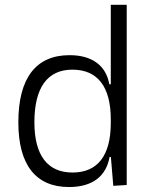

<svg xmlns="http://www.w3.org/2000/svg" viewBox="-20 -752 626 782"><path d="M261.2 9.8C358.9 9.8 413.1 -36.6 426.3 -112.8H431.6L441.4 4.9L496.1 1.5V-732.4H431.2V-408.7H425.3C411.6 -485.8 354.5 -527.3 263.2 -527.3C126 -527.3 54.7 -433.6 54.7 -253.9C54.7 -80.6 125.5 9.8 261.2 9.8ZM431.2 -251C431.2 -118.7 377.9 -49.3 275.4 -49.3C173.3 -49.3 120.1 -119.6 120.1 -253.9C120.1 -395 172.9 -468.3 274.9 -468.3C377.4 -468.3 431.2 -398.9 431.2 -266.1Z"/></svg>

Font: Cascadia Mono NF Light
Style: Regular
Weight: 300
Monospace: yes
Designer: Aaron Bell
Foundry: Saja Typeworks
Version: Version 2404.023